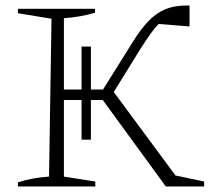

<svg xmlns="http://www.w3.org/2000/svg" viewBox="-20 -677 766 697"><path d="M45 0V-15Q72 -24 100.5 -29Q129 -34 158 -36L167 -609L45 -629V-645H325V-631Q299 -623 270.5 -618Q242 -613 212 -611V-352H276V-508H310V-352H354L459 -520Q489 -569 517.5 -599Q546 -629 579 -643Q612 -657 657 -657Q663 -657 668 -657V-581L556 -590Q541 -575 525.5 -553Q510 -531 492 -503L393 -343L617 -40L721 -18V0H582L353 -314H310V-170H276V-314H212V-36L326 -18V0Z"/></svg>

Font: Piazzolla SC ExtraLight
Style: Regular
Weight: 200
Designer: Juan Pablo del Peral
Foundry: Huerta Tipografica
Version: Version 1.330